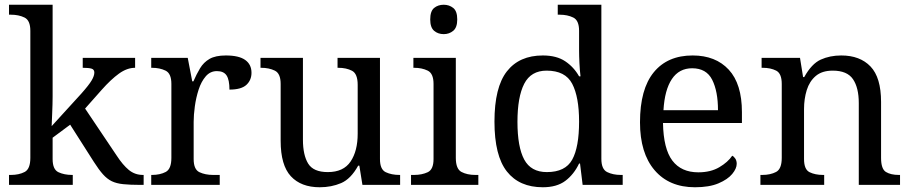

<svg xmlns="http://www.w3.org/2000/svg" viewBox="-20 -780 3845 810"><path d="M18 0V-42H26Q60 -42 84 -54.5Q108 -67 108 -114V-650Q108 -694 83.5 -706Q59 -718 26 -718H18V-760H202V-374Q202 -361 201.5 -340Q201 -319 200 -298Q199 -277 198.5 -262.5Q198 -248 198 -248L323 -385Q355 -421 366.5 -440.5Q378 -460 378 -474Q378 -487 366 -490.5Q354 -494 329 -494V-536H550V-494Q516 -494 482 -469.5Q448 -445 409 -401L339 -322L472 -124Q498 -84 523.5 -63Q549 -42 583 -42H586V0H572Q529 0 500 -3Q471 -6 451.5 -15.5Q432 -25 414.5 -44.5Q397 -64 376 -97L276 -254L202 -199V-109Q202 -65 226.5 -53.5Q251 -42 284 -42H287V0Z M618 0V-42H621Q655 -42 679 -54.5Q703 -67 703 -114V-426Q703 -470 678.5 -482Q654 -494 621 -494H618V-536H772L791 -437H796Q809 -467 824 -492Q839 -517 864 -531.5Q889 -546 933 -546Q988 -546 1014.5 -527Q1041 -508 1041 -473Q1041 -442 1019.5 -422Q998 -402 948 -402Q948 -443 936 -461.5Q924 -480 895 -480Q867 -480 848 -458Q829 -436 818 -402Q807 -368 802 -331.5Q797 -295 797 -266V-109Q797 -65 821.5 -53.5Q846 -42 879 -42H907V0Z M1329 10Q1250 10 1207 -36.5Q1164 -83 1164 -186V-426Q1164 -470 1139.5 -482Q1115 -494 1082 -494H1079V-536H1258V-191Q1258 -126 1280 -90Q1302 -54 1363 -54Q1429 -54 1459 -98.5Q1489 -143 1489 -216V-422Q1489 -469 1465 -481.5Q1441 -494 1407 -494H1404V-536H1583V-109Q1583 -65 1607.5 -53.5Q1632 -42 1665 -42H1668V0H1509L1496 -81H1491Q1460 -25 1419 -7.5Q1378 10 1329 10Z M1852 -636Q1828 -636 1811.5 -650Q1795 -664 1795 -698Q1795 -733 1811.5 -746.5Q1828 -760 1852 -760Q1875 -760 1892 -746.5Q1909 -733 1909 -698Q1909 -664 1892 -650Q1875 -636 1852 -636ZM1714 0V-42H1727Q1760 -42 1784.5 -53.5Q1809 -65 1809 -109V-426Q1809 -470 1784.5 -482Q1760 -494 1727 -494H1724V-536H1903V-114Q1903 -67 1927 -54.5Q1951 -42 1985 -42H1998V0Z M2270 10Q2171 10 2118.5 -56.5Q2066 -123 2066 -267Q2066 -412 2118.5 -479Q2171 -546 2270 -546Q2328 -546 2364.5 -521.5Q2401 -497 2423 -458H2429Q2426 -483 2424.5 -513.5Q2423 -544 2423 -568V-650Q2423 -694 2398.5 -706Q2374 -718 2341 -718H2333V-760H2517V-110Q2517 -66 2541.5 -54Q2566 -42 2599 -42H2607V0H2438L2427 -90H2423Q2401 -44 2365 -17Q2329 10 2270 10ZM2287 -54Q2365 -54 2394 -106.5Q2423 -159 2423 -267Q2423 -371 2394 -426.5Q2365 -482 2286 -482Q2220 -482 2191.5 -426.5Q2163 -371 2163 -266Q2163 -160 2191.5 -107Q2220 -54 2287 -54Z M2912 10Q2803 10 2741.5 -62Q2680 -134 2680 -264Q2680 -404 2738 -475Q2796 -546 2902 -546Q2999 -546 3054.5 -486Q3110 -426 3110 -307V-261H2777Q2779 -152 2816.5 -102.5Q2854 -53 2926 -53Q2978 -53 3014.5 -74.5Q3051 -96 3069 -123Q3076 -120 3082 -111Q3088 -102 3088 -89Q3088 -69 3069 -46Q3050 -23 3011 -6.5Q2972 10 2912 10ZM3009 -315Q3009 -395 2984.5 -443.5Q2960 -492 2900 -492Q2845 -492 2814.5 -446.5Q2784 -401 2779 -315Z M3188 0V-42H3196Q3230 -42 3254 -54.5Q3278 -67 3278 -114V-426Q3278 -470 3254.5 -482Q3231 -494 3198 -494H3193V-536H3355L3368 -455H3373Q3404 -511 3442.5 -528.5Q3481 -546 3529 -546Q3608 -546 3652.5 -499.5Q3697 -453 3697 -350V-114Q3697 -67 3717.5 -54.5Q3738 -42 3772 -42H3777V0H3603V-345Q3603 -410 3578.5 -446Q3554 -482 3493 -482Q3448 -482 3421.5 -459.5Q3395 -437 3383.5 -400Q3372 -363 3372 -320V-109Q3372 -65 3395.5 -53.5Q3419 -42 3452 -42H3457V0Z"/></svg>

Font: Noto Serif Old Uyghur
Style: Regular
Weight: 400
Designer: Lewis McGuffie
Foundry: Google LLC
Version: Version 1.003; ttfautohint (v1.8.4.7-5d5b)